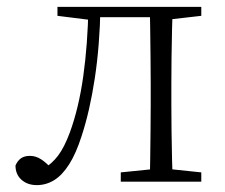

<svg xmlns="http://www.w3.org/2000/svg" viewBox="-20 -528 654 558"><path d="M87 10Q60 10 42.5 -5.5Q25 -21 25 -47Q31 -61 41 -68Q51 -75 67 -75Q84 -75 99.5 -65Q115 -55 133 -35V-26H103V-35Q131 -52 149 -76Q167 -100 183 -143Q209 -214 222 -306.5Q235 -399 237 -508H272Q270 -396 255.5 -300.5Q241 -205 217 -132Q201 -82 181 -50.5Q161 -19 137.5 -4.5Q114 10 87 10ZM147 -482V-508H250V-470H243ZM252 -478V-508H444V-478ZM331 0V-27L440 -38H460L565 -27V0ZM415 0Q416 -24 416.5 -64.5Q417 -105 417.5 -148.5Q418 -192 418 -226V-283Q418 -316 417.5 -359.5Q417 -403 416.5 -443.5Q416 -484 415 -508H482Q481 -484 480 -443.5Q479 -403 478.5 -359.5Q478 -316 478 -283V-226Q478 -192 478.5 -148.5Q479 -105 480 -64.5Q481 -24 482 0ZM448 -470V-508H565V-482L460 -470Z"/></svg>

Font: Early Summer Mincho VF
Style: Regular
Weight: 250
Designer: GuiWonder
Version: Version 1.002